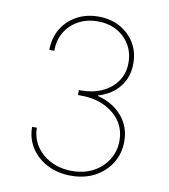

<svg xmlns="http://www.w3.org/2000/svg" viewBox="-83 -808 780 888"><g transform="rotate(10 306.5 -363.5)"><path d="M309.6 9.8Q248.5 9.8 199.5 -14.9Q150.4 -39.6 122.1 -83Q93.8 -126.5 93.8 -181.6H116.2Q116.7 -132.8 142.3 -94.7Q168 -56.6 211.7 -34.7Q255.4 -12.7 309.6 -12.7Q367.7 -12.7 411.1 -36.4Q454.6 -60.1 478.8 -100.1Q502.9 -140.1 502.9 -188.5Q502.9 -241.2 475.1 -280.5Q447.3 -319.8 398.9 -341.8Q350.6 -363.8 288.1 -363.3H277.3V-386.7H288.1Q342.8 -386.7 386.5 -406.7Q430.2 -426.8 455.8 -463.6Q481.4 -500.5 481.4 -550.8Q481.4 -597.7 459.5 -634.8Q437.5 -671.9 398.7 -693.4Q359.9 -714.8 308.6 -714.8Q257.8 -714.8 218.3 -693.1Q178.7 -671.4 156.2 -633.5Q133.8 -595.7 133.8 -545.9H110.4Q110.8 -602.1 136.2 -645Q161.6 -688 206.5 -712.6Q251.5 -737.3 308.6 -737.3Q365.7 -737.3 409.9 -712.9Q454.1 -688.5 479.2 -646.5Q504.4 -604.5 503.9 -550.8Q504.4 -487.3 467.8 -441.4Q431.2 -395.5 369.1 -377.9V-375Q440.4 -356.9 482.9 -307.6Q525.4 -258.3 525.4 -188.5Q525.4 -132.8 498 -87.9Q470.7 -43 422.1 -16.6Q373.5 9.8 309.6 9.8Z"/></g></svg>

Font: Inter Tight Thin
Style: Regular
Weight: 250
Designer: Rasmus Andersson
Foundry: rsms
Version: Version 3.004